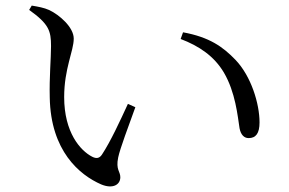

<svg xmlns="http://www.w3.org/2000/svg" viewBox="-20 -702 1040 690"><path d="M343.6 -39.3C385.2 -21.9 412.4 -37.9 412.4 -65.2C412.4 -86.4 395.6 -91.5 404.7 -136C410.8 -166.7 442.8 -251.1 466.4 -316.7L439.7 -328.7C411.2 -266.8 377.3 -193.3 346.3 -146.3C337.4 -132.9 326.4 -131.1 311.4 -138.7C268.6 -160.6 210.6 -226.3 210.6 -353.1C210.6 -455.6 245 -518.6 245 -563.3C245 -604.4 192.8 -649 156.9 -665.9C137.7 -674.4 118.2 -677.8 94.1 -681.9L84.8 -666.4C155.7 -615.7 163.4 -591 163.4 -536.7C163.4 -492.1 156.9 -423.3 158.8 -351.4C162.2 -159.7 265.5 -73.3 343.6 -39.3ZM873.5 -205.7C899.5 -205.7 912.7 -222.7 912.7 -262.1C912.7 -329.1 882.7 -428.2 826 -487.2C780.6 -534.3 732.2 -568.6 637.8 -585.9L629.2 -561.9C695.5 -536.7 749.5 -500.3 784.5 -441.4C826.4 -370.2 834 -284.6 840.9 -241C845.4 -217.5 857.4 -205.7 873.5 -205.7Z"/></svg>

Font: Source Han Serif TW VF
Style: Regular
Weight: 250
Designer: Ryoko NISHIZUKA 西塚涼子 (kana & ideographs); Frank Grießhammer (Latin, Greek & Cyrillic); Wenlong ZHANG 张文龙 (bopomofo); San
Foundry: Adobe
Version: Version 2.002;hotconv 1.1.0;makeotfexe 2.6.0